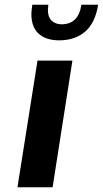

<svg xmlns="http://www.w3.org/2000/svg" viewBox="-20 -794 436 814"><path d="M139 -537H287L203 0H54ZM113 -735Q113 -746 117 -774H185Q183 -758 183 -752Q183 -721 199.5 -706Q216 -691 241 -691Q313 -691 325 -774H396Q384 -697 341 -660Q298 -623 231 -623Q175 -623 144 -651Q113 -679 113 -735Z"/></svg>

Font: Exo
Style: Bold Italic
Weight: 700
Italic angle: -9°
Designer: Natanael Gama
Foundry: Natanael Gama
Version: Version 1.500; ttfautohint (v1.6)